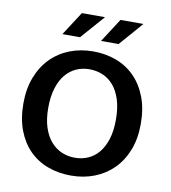

<svg xmlns="http://www.w3.org/2000/svg" viewBox="-90 -901 879 989"><g transform="rotate(10 349.0 -407.0)"><path d="M351 -640Q417 -640 473 -618.5Q529 -597 569.5 -555.5Q610 -514 633 -453.5Q656 -393 656 -314Q656 -237 632.5 -177Q609 -117 567.5 -75.5Q526 -34 469.5 -12Q413 10 347 10Q281 10 225 -11Q169 -32 128.5 -73Q88 -114 65 -174.5Q42 -235 42 -314Q42 -391 65.5 -451.5Q89 -512 130.5 -554Q172 -596 228.5 -618Q285 -640 351 -640ZM172 -314Q172 -255 186 -212Q200 -169 224.5 -140.5Q249 -112 281.5 -98Q314 -84 351 -84Q388 -84 420 -98Q452 -112 475.5 -140.5Q499 -169 512.5 -212Q526 -255 526 -314Q526 -374 512 -418Q498 -462 473.5 -490.5Q449 -519 416.5 -532.5Q384 -546 347 -546Q310 -546 278 -531.5Q246 -517 222.5 -488.5Q199 -460 185.5 -416Q172 -372 172 -314ZM270 -700H178L258 -824H379ZM472 -700H380L460 -824H580Z"/></g></svg>

Font: Ek Mukta SemiBold
Style: Regular
Weight: 600
Designer: Girish Dalvi and Yashodeep Gholap
Foundry: Ek Type
Version: Version 2.538;PS 1.002;hotconv 16.6.51;makeotf.lib2.5.65220;